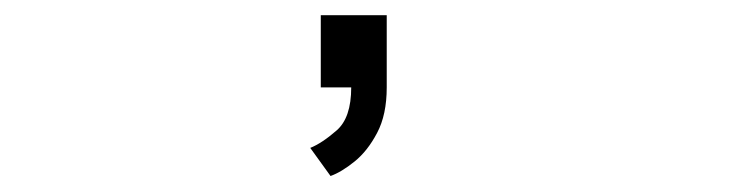

<svg xmlns="http://www.w3.org/2000/svg" viewBox="-20 -112 940 246"><path d="M391 0V-92.5H475.5V0Q475.5 35 463.2 58.2Q451 81.5 434.2 95Q417.5 108.5 403.5 113.5L377.5 77.5Q392.5 71.5 411.2 55.2Q430 39 430 0Z"/></svg>

Font: Trispace Expanded ExtraLight
Style: Regular
Weight: 200
Width: 7
Designer: Tyler Finck
Foundry: Etcetera Type Company
Version: Version 1.210; ttfautohint (v1.8.3)